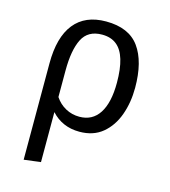

<svg xmlns="http://www.w3.org/2000/svg" viewBox="-111 -627 823 929"><g transform="rotate(15 300.0 -163.0)"><path d="M306.5 -537.5Q421 -537.5 472.8 -466Q524.5 -394.5 524.5 -263.5Q524.5 -189.5 502 -127Q479.5 -64.5 433.8 -26.5Q388 11.5 318.5 11.5Q275 11.5 239.8 -3.8Q204.5 -19 177.5 -49V201.5L93.5 212V-270.5Q93.5 -402 147.8 -469.8Q202 -537.5 306.5 -537.5ZM304.5 -471Q233.5 -471 205.5 -415.2Q177.5 -359.5 177.5 -257V-124.5Q198.5 -93 230.2 -75.8Q262 -58.5 299.5 -58.5Q364.5 -58.5 398.8 -111.5Q433 -164.5 433 -264Q433 -333.5 419.2 -379.5Q405.5 -425.5 377 -448.2Q348.5 -471 304.5 -471Z"/></g></svg>

Font: Fast_Mono
Style: Regular
Weight: 400
Monospace: yes
Designer: Carrois Corporate, Edenspiekermann AG, Nikita Prokopov
Foundry: Carrois Corporate, Edenspiekermann AG, Nikita Prokopov
Version: Version 5.002